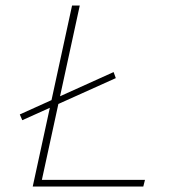

<svg xmlns="http://www.w3.org/2000/svg" viewBox="-20 -678 640 698"><path d="M99 0 242 -658H270L127 0ZM111 0 116 -24H507L501 0ZM61 -241 52 -262 393 -416 401 -394Z"/></svg>

Font: Ysabeau Infant Thin
Style: Italic
Weight: 250
Italic angle: -12°
Designer: Christian Thalmann (Catharsis Fonts)
Version: Version 2.001;gftools[0.9.30]; featfreeze: ss01,ss02,lnum